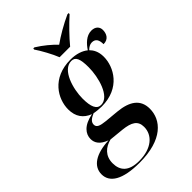

<svg xmlns="http://www.w3.org/2000/svg" viewBox="-346 -882 1238 1238"><g transform="rotate(-45 273.5 -263.0)"><path d="M284 -606H380C419 -654 479 -715 526 -757L527 -766H515C455 -739 383 -697 339 -665C309 -697 264 -735 214 -766H204L203 -757C228 -721 267 -650 284 -606ZM168 240C379 240 461 142 461 40C461 -43 404 -85 299 -95L203 -104C156 -109 132 -117 132 -143C132 -166 149 -181 184 -196C200 -192 234 -189 252 -189C420 -189 488 -314 488 -407C488 -455 470 -484 451 -503C465 -518 482 -527 498 -527C531 -527 544 -505 544 -465C591 -465 606 -501 606 -533C606 -561 587 -583 550 -583C503 -583 468 -545 444 -509C417 -531 376 -546 323 -546C153 -546 85 -423 85 -329C85 -262 117 -220 172 -199C84 -182 52 -137 52 -92C52 -56 72 -25 128 -4C9 1 -59 46 -59 119C-59 193 12 240 168 240ZM256 -199C217 -199 200 -237 200 -313C200 -399 238 -536 320 -536C357 -536 371 -506 371 -428C371 -337 334 -199 256 -199ZM174 230C79 230 42 186 42 119C42 52 85 15 141 1L241 11C314 19 352 40 352 97C352 171 289 230 174 230Z"/></g></svg>

Font: Noto Serif Display SemiBold
Style: Italic
Weight: 600
Italic angle: -12°
Designer: Monotype Design Team
Foundry: Monotype Imaging Inc.
Version: Version 2.009